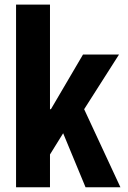

<svg xmlns="http://www.w3.org/2000/svg" viewBox="-20 -792 540 812"><path d="M47.9 0V-772.5H191.4V-330.1H195.3L331.1 -561.5H483.4L335.9 -330.1L489.3 0H341.8L247.1 -228.5L191.4 -138.7V0Z"/></svg>

Font: GenEi Gothic M Regular
Style: Bold
Weight: 700
Designer: o_tamon (Modified); [Source Han Sans]
Ryoko NISHIZUKA  (kana & ideographs); Paul D. Hunt (Latin, Greek & Cyrillic); Wenl
Version: Version 1.1a;Original Version 1.004